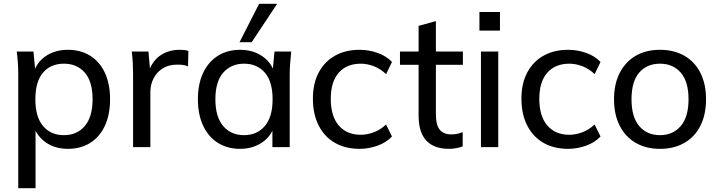

<svg xmlns="http://www.w3.org/2000/svg" viewBox="-20 -774 3780 1010"><path d="M76 216V-384Q76 -413 74 -443Q72 -473 68 -503H156L167 -387H156Q171 -445 220 -478.5Q269 -512 337 -512Q404 -512 454 -481Q504 -450 531.5 -391.5Q559 -333 559 -252Q559 -171 531.5 -112Q504 -53 454 -22Q404 9 337 9Q270 9 221.5 -24.5Q173 -58 156 -115H167V216ZM316 -63Q385 -63 426 -111Q467 -159 467 -252Q467 -345 426 -392Q385 -439 316 -439Q247 -439 206.5 -392Q166 -345 166 -252Q166 -159 206.5 -111Q247 -63 316 -63Z M680 0V-380Q680 -410 678.5 -441.5Q677 -473 673 -503H761L772 -377L757 -376Q767 -422 791.5 -452.5Q816 -483 850.5 -497.5Q885 -512 922 -512Q938 -512 949 -511Q960 -510 971 -506L969 -425Q954 -431 941.5 -432.5Q929 -434 911 -434Q867 -434 835.5 -414Q804 -394 787.5 -361Q771 -328 771 -290V0Z M1243 9Q1177 9 1127 -22Q1077 -53 1049 -112Q1021 -171 1021 -252Q1021 -333 1049 -391.5Q1077 -450 1127 -481Q1177 -512 1243 -512Q1310 -512 1359.5 -478.5Q1409 -445 1425 -387H1413L1424 -503H1512Q1509 -473 1506.5 -443Q1504 -413 1504 -384V0H1413V-115H1424Q1408 -58 1358.5 -24.5Q1309 9 1243 9ZM1264 -63Q1332 -63 1373 -111Q1414 -159 1414 -252Q1414 -345 1373 -392Q1332 -439 1264 -439Q1196 -439 1154.5 -392Q1113 -345 1113 -252Q1113 -159 1154 -111Q1195 -63 1264 -63ZM1240 -552 1343 -754H1438L1304 -552Z M1872 9Q1797 9 1742 -22.5Q1687 -54 1656.5 -113.5Q1626 -173 1626 -255Q1626 -336 1657 -393.5Q1688 -451 1743 -481.5Q1798 -512 1872 -512Q1921 -512 1967 -495.5Q2013 -479 2042 -448L2011 -384Q1982 -412 1947 -425.5Q1912 -439 1878 -439Q1804 -439 1762 -391.5Q1720 -344 1720 -254Q1720 -163 1762 -114Q1804 -65 1878 -65Q1911 -65 1946 -78Q1981 -91 2011 -119L2042 -56Q2012 -24 1965.5 -7.5Q1919 9 1872 9Z M2342 9Q2263 9 2222.5 -34.5Q2182 -78 2182 -166V-433H2084V-503H2182V-638L2273 -663V-503H2415V-433H2273V-174Q2273 -116 2293.5 -91.5Q2314 -67 2353 -67Q2373 -67 2387.5 -70.5Q2402 -74 2414 -79V-4Q2399 2 2379.5 5.5Q2360 9 2342 9Z M2510 0V-503H2601V0ZM2502 -613V-711H2610V-613Z M2969 9Q2894 9 2839 -22.5Q2784 -54 2753.5 -113.5Q2723 -173 2723 -255Q2723 -336 2754 -393.5Q2785 -451 2840 -481.5Q2895 -512 2969 -512Q3018 -512 3064 -495.5Q3110 -479 3139 -448L3108 -384Q3079 -412 3044 -425.5Q3009 -439 2975 -439Q2901 -439 2859 -391.5Q2817 -344 2817 -254Q2817 -163 2859 -114Q2901 -65 2975 -65Q3008 -65 3043 -78Q3078 -91 3108 -119L3139 -56Q3109 -24 3062.5 -7.5Q3016 9 2969 9Z M3452 9Q3378 9 3324 -22.5Q3270 -54 3240 -112.5Q3210 -171 3210 -252Q3210 -332 3240 -390.5Q3270 -449 3324 -480.5Q3378 -512 3452 -512Q3526 -512 3580.5 -480.5Q3635 -449 3664.5 -390.5Q3694 -332 3694 -252Q3694 -171 3664.5 -112.5Q3635 -54 3580.5 -22.5Q3526 9 3452 9ZM3452 -63Q3520 -63 3561 -111Q3602 -159 3602 -252Q3602 -345 3561 -392Q3520 -439 3452 -439Q3383 -439 3342.5 -392Q3302 -345 3302 -252Q3302 -159 3342.5 -111Q3383 -63 3452 -63Z"/></svg>

Font: Mulish Medium
Style: Regular
Weight: 500
Designer: Vernon Adams
Foundry: Vernon Adams
Version: Version 3.603; ttfautohint (v1.8.3)